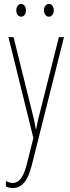

<svg xmlns="http://www.w3.org/2000/svg" viewBox="-20 -716 356 978"><path d="M63 -663C63 -646 72 -631 88 -631C102 -631 112 -644 112 -663C112 -682 102 -696 88 -696C72 -696 63 -680 63 -663ZM204 -664C204 -646 214 -631 229 -631C244 -631 254 -645 254 -664C254 -683 243 -696 229 -696C214 -696 204 -681 204 -664ZM23 -527 150 -13 116 122C97 198 70 216 45 216C34 216 20 212 10 206V234C22 239 32 242 45 242C87 242 120 213 142 125L306 -527H280L183 -142C177 -120 172 -99 164 -59H162C159 -73 161 -76 145 -140L49 -527Z"/></svg>

Font: Noto Sans Khmer UI ExtraCondensed Thin
Style: Regular
Weight: 100
Width: 2
Designer: Danh Hong and the Monotype Design Team
Foundry: Monotype Imaging Inc.
Version: Version 2.002